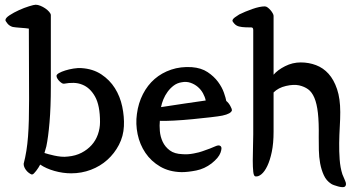

<svg xmlns="http://www.w3.org/2000/svg" viewBox="-20 -717 1516 812"><path d="M102 -596Q89 -598 67 -599.5Q45 -601 34 -603Q20 -607 11.5 -617.5Q3 -628 3 -632Q3 -641 20.5 -652.5Q38 -664 60 -674Q82 -684 103 -690.5Q124 -697 131 -697Q140 -697 151 -692.5Q162 -688 171.5 -681.5Q181 -675 188 -667Q195 -659 195 -653V-350Q195 -264 189.5 -200Q184 -136 176 -98L168 -70Q174 -68 185 -65Q196 -62 209.5 -59Q223 -56 238 -54.5Q253 -53 268 -55Q300 -58 325 -71Q350 -84 367.5 -103.5Q385 -123 394 -148.5Q403 -174 403 -201Q403 -271 382 -308.5Q361 -346 328 -359Q311 -366 291.5 -366.5Q272 -367 251 -363Q247 -362 241.5 -365.5Q236 -369 231 -374Q226 -379 222.5 -385Q219 -391 219 -396Q219 -402 229.5 -408Q240 -414 256 -419Q272 -424 290.5 -427Q309 -430 324 -429Q373 -426 408.5 -402.5Q444 -379 466 -344Q488 -309 497 -266Q506 -223 504 -183Q502 -141 483 -104.5Q464 -68 434 -41Q404 -14 364.5 1Q325 16 281 16Q246 16 210.5 6Q175 -4 150 -21Q147 -15 142.5 -8Q138 -1 133 5.5Q128 12 123.5 16.5Q119 21 115 21Q113 21 107 17.5Q101 14 95 8Q89 2 84.5 -6.5Q80 -15 80 -24Q87 -51 91.5 -79Q96 -107 98.5 -139.5Q101 -172 102 -211Q103 -250 103 -298Z M748 11Q696 10 657.5 -12.5Q619 -35 595 -70.5Q571 -106 562 -149.5Q553 -193 559 -235Q565 -281 584.5 -319Q604 -357 634 -383Q664 -409 704 -422.5Q744 -436 791 -433Q831 -430 858 -412Q885 -394 902 -371Q919 -348 927 -325Q935 -302 937 -290Q947 -282 954 -269Q961 -256 961 -251Q958 -236 920 -228Q905 -225 870 -221Q835 -217 794.5 -213Q754 -209 715.5 -207Q677 -205 656 -206Q654 -187 656 -163Q658 -139 668 -117.5Q678 -96 698 -81Q718 -66 752 -65Q774 -63 799.5 -68Q825 -73 835 -77Q873 -90 890 -98Q907 -106 914 -98Q920 -92 912.5 -71Q905 -50 875 -26Q845 -3 810 4Q775 11 748 11ZM850 -292Q847 -307 838.5 -322.5Q830 -338 816.5 -349.5Q803 -361 785.5 -367Q768 -373 748 -369Q729 -366 714.5 -355Q700 -344 689 -329Q678 -314 671 -297Q664 -280 661 -264Q715 -272 760 -279Q805 -286 850 -292Z M1051 -590Q1051 -601 1043 -601Q1034 -601 1018.5 -601.5Q1003 -602 991 -605Q979 -608 971 -617Q963 -626 963 -629Q963 -636 974 -644Q985 -652 992 -656Q1016 -668 1047.5 -679Q1079 -690 1100 -690Q1106 -690 1112.5 -685Q1119 -680 1124.5 -673.5Q1130 -667 1133.5 -660.5Q1137 -654 1137 -650V-401Q1154 -421 1185.5 -437Q1217 -453 1252 -453Q1286 -453 1316.5 -441.5Q1347 -430 1369.5 -405Q1392 -380 1405.5 -340Q1419 -300 1419 -243Q1419 -215 1417 -181Q1415 -147 1414.5 -112Q1414 -77 1416.5 -42.5Q1419 -8 1428 20Q1433 33 1440 48.5Q1447 64 1439 72Q1435 75 1427 74.5Q1419 74 1410 71.5Q1401 69 1392.5 66Q1384 63 1380 60Q1360 47 1349.5 24Q1339 1 1334 -26Q1329 -53 1328.5 -82Q1328 -111 1328 -137Q1329 -199 1324.5 -239Q1320 -279 1309.5 -303.5Q1299 -328 1283 -339.5Q1267 -351 1245 -356Q1222 -361 1189.5 -353.5Q1157 -346 1137 -326V-160Q1137 -111 1129.5 -75Q1122 -39 1110.5 -15Q1099 9 1085.5 20Q1072 31 1060 29Q1053 28 1051 9Q1049 -10 1049 -37.5Q1049 -65 1050 -95Q1051 -125 1051 -149Z"/></svg>

Font: Yeon Sung
Style: Regular
Weight: 400
Version: Version 1.001